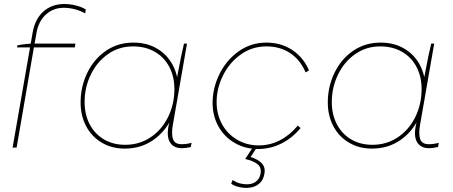

<svg xmlns="http://www.w3.org/2000/svg" viewBox="-20 -738 2266 960"><path d="M146 -520H357L354 -501H65L67 -511Q84 -515 107 -517.5Q130 -520 146 -520ZM302 -718Q330 -718 359.5 -710.5Q389 -703 409 -691L406 -671Q383 -684 355 -691.5Q327 -699 299 -699Q246 -699 209 -665Q172 -631 162 -571L152 -515L151 -510L63 0H43L143 -574Q155 -643 197 -680.5Q239 -718 302 -718Z M825 -119 839 -178 863 -339Q867 -358 870 -376Q888 -472 900 -520H915L845 -118Q836 -70 844.5 -43.5Q853 -17 888 -17Q913 -17 938 -24L934 -3Q910 3 889 3Q847 3 829 -28Q811 -59 825 -119ZM871 -297Q871 -218 838.5 -148.5Q806 -79 745 -37Q684 5 604 5Q539 5 488.5 -25Q438 -55 410.5 -107.5Q383 -160 383 -226Q383 -304 416 -373Q449 -442 509 -483.5Q569 -525 647 -525Q714 -525 764.5 -495.5Q815 -466 843 -414Q871 -362 871 -297ZM403 -228Q403 -166 428 -117.5Q453 -69 499 -41.5Q545 -14 606 -14Q677 -14 733 -51.5Q789 -89 820.5 -153Q852 -217 852 -293Q852 -354 827 -402.5Q802 -451 755 -478.5Q708 -506 645 -506Q575 -506 520 -467.5Q465 -429 434 -365Q403 -301 403 -228Z M1043 -223Q1043 -298 1077.5 -368Q1112 -438 1173.5 -481.5Q1235 -525 1312 -525Q1386 -525 1442 -487.5Q1498 -450 1525 -386L1508 -376Q1482 -438 1431.5 -472Q1381 -506 1312 -506Q1240 -506 1183 -465Q1126 -424 1094.5 -359.5Q1063 -295 1063 -227Q1063 -167 1090 -117.5Q1117 -68 1165.5 -39.5Q1214 -11 1274 -11Q1330 -11 1379.5 -36.5Q1429 -62 1469 -110L1483 -98Q1442 -48 1387 -20.5Q1332 7 1271 7Q1206 7 1154 -23Q1102 -53 1072.5 -105.5Q1043 -158 1043 -223ZM1136 180 1143 162 1155 169Q1173 180 1204 183Q1236 186 1257 172Q1278 158 1283 129Q1288 99 1267 82.5Q1246 66 1206 57L1244 -1L1263 1L1233 47Q1269 58 1288.5 78Q1308 98 1302 131Q1297 160 1280.5 176Q1264 192 1242.5 197.5Q1221 203 1200 201Q1178 199 1161.5 193.5Q1145 188 1136 180Z M2061 -119 2075 -178 2099 -339Q2103 -358 2106 -376Q2124 -472 2136 -520H2151L2081 -118Q2072 -70 2080.5 -43.5Q2089 -17 2124 -17Q2149 -17 2174 -24L2170 -3Q2146 3 2125 3Q2083 3 2065 -28Q2047 -59 2061 -119ZM2107 -297Q2107 -218 2074.5 -148.5Q2042 -79 1981 -37Q1920 5 1840 5Q1775 5 1724.5 -25Q1674 -55 1646.5 -107.5Q1619 -160 1619 -226Q1619 -304 1652 -373Q1685 -442 1745 -483.5Q1805 -525 1883 -525Q1950 -525 2000.5 -495.5Q2051 -466 2079 -414Q2107 -362 2107 -297ZM1639 -228Q1639 -166 1664 -117.5Q1689 -69 1735 -41.5Q1781 -14 1842 -14Q1913 -14 1969 -51.5Q2025 -89 2056.5 -153Q2088 -217 2088 -293Q2088 -354 2063 -402.5Q2038 -451 1991 -478.5Q1944 -506 1881 -506Q1811 -506 1756 -467.5Q1701 -429 1670 -365Q1639 -301 1639 -228Z"/></svg>

Font: Fixel Italic Variable 20240409 Display Thin
Style: Italic
Weight: 100
Italic angle: -10°
Designer: AlfaBravo + MacPaw
Foundry: Kyrylo Tkachov, Marchela Mozhyna, Serhii Makarenko, Maria Weinstein, Zakhar Kryvoshyya
Version: Version 1.211;Glyphs 3.2 (3225)